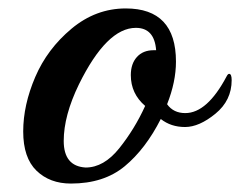

<svg xmlns="http://www.w3.org/2000/svg" viewBox="-20 -427 569 455"><path d="M517 -246Q520 -252 523 -252Q529 -252 529 -237Q529 -189 490.5 -157.5Q452 -126 418.5 -126Q385 -126 361 -145Q325 -74 275.5 -33Q226 8 148 8Q98 8 66.5 -22.5Q35 -53 35 -115.5Q35 -178 63.5 -244.5Q92 -311 149.5 -359Q207 -407 278 -407Q397 -407 397 -281Q397 -233 376 -180Q391 -159 419 -159Q471 -159 517 -246ZM350 -308Q346 -361 302 -361Q233 -361 167 -227Q131 -153 131 -93Q131 -33 183 -30Q226 -30 262.5 -75.5Q299 -121 324 -176Q290 -205 290 -249Q290 -276 304.5 -292Q319 -308 344 -308Z"/></svg>

Font: Playball
Style: Regular
Weight: 400
Designer: Robert E. Leuschke
Foundry: Robert E. Leuschke
Version: Version 1.001